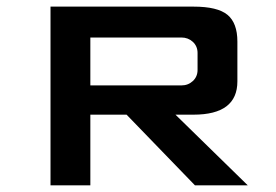

<svg xmlns="http://www.w3.org/2000/svg" viewBox="-20 -557 830 577"><path d="M507.3 -212.4 724.6 0H565.9L360.4 -212.4H251.5V0H131.8V-537.1H561.5Q633.8 -537.1 663.6 -512.5Q693.4 -487.8 693.4 -432.1V-312.5Q693.4 -212.4 561.5 -212.4ZM251.5 -444.3V-300.3H524.9Q545.4 -300.3 559.6 -313.5Q573.7 -326.7 573.7 -346.7V-397.9Q573.7 -418 559.6 -431.2Q545.4 -444.3 524.9 -444.3Z"/></svg>

Font: Squarish Sans CT
Style: Regular
Weight: 400
Version: Version 0.9